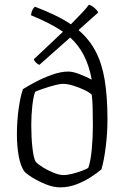

<svg xmlns="http://www.w3.org/2000/svg" viewBox="-20 -809 537 829"><path d="M240 0Q211 0 178.5 -13Q146 -26 119.5 -42.5Q93 -59 84 -70Q68 -94 60.5 -137Q53 -180 53 -228Q53 -286 60.5 -339.5Q68 -393 79 -424Q99 -437 133 -455Q167 -473 205 -486.5Q243 -500 275 -500Q295 -500 324.5 -488.5Q354 -477 376 -465Q355 -583 283 -647L150 -529Q144 -531 136.5 -537.5Q129 -544 126 -553L252 -672Q224 -691 190 -708.5Q156 -726 114 -743Q115 -756 120 -766Q125 -776 131 -780Q178 -762 216.5 -743.5Q255 -725 286 -704Q315 -733 336 -755.5Q357 -778 364 -789Q378 -784 389 -774Q400 -764 404 -755L319 -679Q365 -640 392.5 -588Q420 -536 432 -464Q444 -392 444 -293Q444 -234 436.5 -174.5Q429 -115 418 -78Q401 -63 372.5 -44.5Q344 -26 310 -13Q276 0 240 0ZM256 -53Q269 -53 291.5 -58.5Q314 -64 334 -71.5Q354 -79 361 -84Q371 -110 376 -162Q381 -214 381 -266Q381 -306 380 -344Q379 -382 376 -400Q368 -409 345.5 -420Q323 -431 297 -439Q271 -447 252 -447Q238 -447 214 -440.5Q190 -434 166.5 -426Q143 -418 132 -413Q124 -393 119.5 -352Q115 -311 115 -268Q115 -216 120 -171Q125 -126 134 -111Q142 -101 163.5 -87.5Q185 -74 210.5 -63.5Q236 -53 256 -53Z"/></svg>

Font: Texturina 72pt ExtraLight
Style: Regular
Weight: 200
Designer: Guillermo Torres Carreño
Foundry: Omnibus-Type
Version: Version 1.002; ttfautohint (v1.8.3)